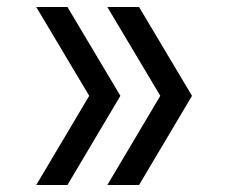

<svg xmlns="http://www.w3.org/2000/svg" viewBox="-20 -531 656 551"><path d="M288 0 440 -256 288 -511H379L531 -256L379 0ZM84 0 236 -256 84 -511H173.5L325.5 -256L173.5 0Z"/></svg>

Font: Overpass Mono Light
Style: Regular
Weight: 400
Monospace: yes
Version: Version 4.000